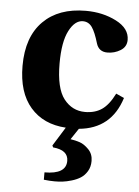

<svg xmlns="http://www.w3.org/2000/svg" viewBox="-53 -544 601 832"><g transform="rotate(5 247.0 -128.0)"><path d="M34 -241Q34 -367 102 -435Q169 -502 287 -502Q361 -502 419.5 -472Q478 -442 478 -392Q478 -362 452 -346Q426 -330 395 -330Q358 -330 347 -365Q333 -413 318 -434.5Q303 -456 278 -456Q243 -456 218 -407.5Q193 -359 193 -265Q193 -157 229 -111Q265 -65 321 -65Q364 -65 394 -85.5Q424 -106 449 -156L484 -140Q441 -3 301 10L269 58Q290 61 309.5 67.5Q329 74 348.5 94Q368 114 368 144Q368 170 356.5 189Q345 208 328.5 218.5Q312 229 290 235.5Q268 242 251 244Q234 246 217 246Q194 246 169 243V211Q263 211 263 153Q263 106 197 100L193 92L244 10Q146 4 90 -60.5Q34 -125 34 -241Z"/></g></svg>

Font: Heuristica
Style: Bold
Weight: 700
Version: Version 1.0.2